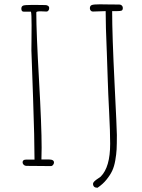

<svg xmlns="http://www.w3.org/2000/svg" viewBox="-20 -779 665 896"><path d="M435.1 97.2Q460.4 80.1 477.1 59.1Q494.1 38.1 503.7 17.8Q513.2 -2.4 518.1 -31.2Q522.9 -58.6 524.2 -82Q525.4 -105.5 525.4 -148.9Q525.4 -173.3 514.6 -389.6Q503.4 -615.2 503.4 -727.1H525.9Q542.5 -727.1 547.9 -729.7Q553.2 -732.4 553.2 -742.2Q553.2 -748.5 548.6 -753.2Q543.9 -757.8 537.1 -757.8Q503.9 -757.8 483.9 -758.3L445.8 -758.8Q416.5 -758.8 408.2 -755.4Q399.4 -752 399.4 -740.2Q399.4 -734.4 403.3 -729.7Q407.2 -725.1 413.1 -725.1L442.9 -726.1L473.1 -727.1Q473.1 -658.2 478 -546.4L478.5 -534.7Q483.4 -388.7 483.4 -391.1Q484.4 -351.6 489.3 -255.9Q494.1 -164.6 494.1 -107.9Q494.1 1 450.2 44.9Q446.8 48.3 438 53.7Q426.8 61 420.7 66.9Q414.6 72.8 414.1 78.1Q414.1 97.2 435.1 97.2ZM85.4 -21.5Q85.4 -15.1 90.6 -10Q95.7 -4.9 103 -4.9Q140.1 -4.9 163.6 -4.4Q186.5 -3.9 218.3 -3.9Q223.1 -3.9 227.5 -9.3Q231.9 -14.6 231.9 -20.5Q231.9 -34.7 209.5 -34.7H173.3Q173.3 -49.3 173.8 -62Q174.3 -74.7 174.3 -89.8Q174.3 -190.4 162.1 -405.3Q149.4 -628.4 149.4 -719.7Q149.4 -722.2 150.9 -723.6Q151.9 -724.6 155.5 -725.3Q159.2 -726.1 162.6 -726.1H173.3Q179.2 -726.1 184.6 -725.6Q189.9 -725.1 197.3 -725.1Q202.6 -725.1 206.1 -730Q209.5 -734.9 209.5 -741.2Q209.5 -748 204.3 -751.7Q199.2 -755.4 191.4 -755.4Q168 -755.4 153.3 -755.9H125Q96.2 -755.9 87.9 -752.9Q79.6 -749 79.6 -738.8Q79.6 -724.6 90.3 -724.6H124.5Q127.4 -715.3 127.4 -661.1Q127.4 -623 127 -594.7L126.5 -543.9L129.9 -448.7L134.3 -323.7Q141.1 -129.9 141.1 -34.2H102.1Q85.4 -34.2 85.4 -21.5Z"/></svg>

Font: Amatica SC
Style: Regular
Weight: 400
Designer: Vernon Adams, Ben Nathan
Foundry: newtypography
Version: Version 2.001